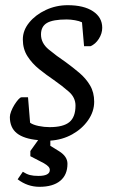

<svg xmlns="http://www.w3.org/2000/svg" viewBox="-20 -533 440 740"><path d="M132 187Q86 187 48 158L68 129Q82 138 95 141.5Q108 145 128 145Q172 145 172 122Q172 115 166.5 109Q161 103 149 96L97 69V49L127 7Q72 2 45 -19.5Q18 -41 18 -82Q18 -91 23 -104Q28 -117 35.5 -129Q43 -141 50.5 -149.5Q58 -158 63 -158H88L96 -60Q107 -52 128.5 -47.5Q150 -43 171 -43Q224 -43 247.5 -62.5Q271 -82 271 -126Q271 -157 245.5 -179.5Q220 -202 187 -225Q159 -244 131.5 -266Q104 -288 86 -316Q68 -344 68 -381Q68 -416 92.5 -446Q117 -476 156.5 -494.5Q196 -513 241 -513Q303 -513 338.5 -489.5Q374 -466 374 -426Q374 -404 361 -383.5Q348 -363 329 -355H304L296 -447Q286 -452 269 -455Q252 -458 237 -458Q184 -458 161 -444.5Q138 -431 138 -400Q138 -367 167.5 -342.5Q197 -318 234 -293Q260 -274 285.5 -252.5Q311 -231 327 -204Q343 -177 343 -141Q343 -103 319.5 -69.5Q296 -36 258 -15Q220 6 174 9V29L208 50Q224 60 232 72Q240 84 240 98Q240 141 212 164Q184 187 132 187Z"/></svg>

Font: Faustina VF Beta
Style: Italic
Weight: 400
Italic angle: -8°
Designer: Alfonso Garcia
Foundry: Omnibus-Type
Version: Version 1.006